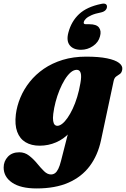

<svg xmlns="http://www.w3.org/2000/svg" viewBox="-72 -803 706 1078"><path d="M495 -15Q477 69 431.8 129.5Q386.5 190 312.5 222.5Q238.5 255 133.5 255Q44 255 -3.8 222.5Q-51.5 190 -51.5 137.5Q-51.5 102.5 -28 77.2Q-4.5 52 36.5 52Q67 52 91.2 70.8Q115.5 89.5 135.8 114.2Q156 139 175 157.8Q194 176.5 214 176.5Q227 176.5 237 169.2Q247 162 255.2 145.2Q263.5 128.5 270.5 100.5L335 -152L361.5 -136.5Q349 -91 317.5 -56.8Q286 -22.5 242.8 -3.8Q199.5 15 150.5 15Q104 15 71.5 -4.5Q39 -24 24.5 -63.2Q10 -102.5 17 -161Q23 -208.5 42.5 -255.2Q62 -302 95 -343.5Q128 -385 174.2 -416.8Q220.5 -448.5 280 -466.8Q339.5 -485 411.5 -485Q483 -485 529 -475.5Q575 -466 596.2 -449.8Q617.5 -433.5 614.5 -413.5Q612 -395.5 601.8 -388.2Q591.5 -381 580.8 -373.8Q570 -366.5 566 -348ZM227 -163.5Q224 -138.5 226.5 -123.8Q229 -109 235 -102.8Q241 -96.5 249 -96.5Q262.5 -96.5 277.2 -108Q292 -119.5 307 -141Q322 -162.5 336 -192Q350 -221.5 361.2 -258.2Q372.5 -295 379.5 -336.5Q386.5 -375.5 381 -393.2Q375.5 -411 359 -411Q341.5 -411 324.2 -396Q307 -381 291.2 -355.2Q275.5 -329.5 262.2 -297.2Q249 -265 240 -230.5Q231 -196 227 -163.5ZM430 -667Q470 -667 484 -648Q498 -629 489.5 -599Q481 -565.5 450.2 -544.5Q419.5 -523.5 382.5 -523.5Q339.5 -523.5 319.5 -548.8Q299.5 -574 312 -620.5Q328.5 -683 372 -723.8Q415.5 -764.5 496 -781Q513.5 -785 521.5 -780Q529.5 -775 528.5 -764Q528 -754 520.2 -745.8Q512.5 -737.5 496.5 -733.5Q462.5 -727 441.8 -717.8Q421 -708.5 410.8 -698.5Q400.5 -688.5 398.5 -679Q395 -667 410.5 -667Z"/></svg>

Font: Fraunces
Style: Italic
Weight: 900
Italic angle: -16°
Version: Version 1.000;[0bf87f6ff]